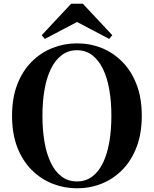

<svg xmlns="http://www.w3.org/2000/svg" viewBox="-20 -997 830 1036"><path d="M427 -977 586 -807 569 -787 353 -901H439L222 -787L205 -807L364 -977ZM395 19Q326 19 263 -6Q200 -31 150.5 -80.5Q101 -130 73 -203Q45 -276 45 -372Q45 -468 73 -541Q101 -614 150.5 -663.5Q200 -713 263 -738Q326 -763 395 -763Q466 -763 528.5 -738Q591 -713 640 -663.5Q689 -614 717 -541Q745 -468 745 -372Q745 -277 717 -203.5Q689 -130 640 -80.5Q591 -31 528.5 -6Q466 19 395 19ZM395 -18Q443 -18 478 -44.5Q513 -71 536 -119Q559 -167 570 -231.5Q581 -296 581 -372Q581 -448 570 -512Q559 -576 536 -624Q513 -672 478 -699Q443 -726 395 -726Q348 -726 312.5 -699Q277 -672 254 -624Q231 -576 220 -512Q209 -448 209 -372Q209 -296 220 -231.5Q231 -167 254 -119Q277 -71 312.5 -44.5Q348 -18 395 -18Z"/></svg>

Font: Noto Serif SC ExtraLight ExtraBold
Style: Regular
Weight: 800
Version: Version 2.002-H1;hotconv 1.1.0;makeotfexe 2.6.0